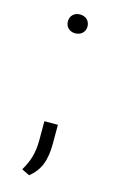

<svg xmlns="http://www.w3.org/2000/svg" viewBox="-103 -535 443 728"><g transform="rotate(15 118.5 -171.5)"><path d="M89 148C129 116 145 75 145 8V-65H92V8C92 60 81 94 58 133ZM118 -417C142 -417 157 -433 157 -454C157 -475 142 -491 118 -491C95 -491 80 -475 80 -454C80 -433 95 -417 118 -417Z"/></g></svg>

Font: Gantari Light
Style: Regular
Weight: 300
Designer: Anugrah Pasau
Foundry: Lafontype
Version: Version 1.000